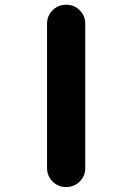

<svg xmlns="http://www.w3.org/2000/svg" viewBox="-20 -794 540 795"><path d="M174.8 -98.6V-695.3Q174.8 -728.5 197.8 -751.5Q220.7 -774.4 253.9 -774.4Q287.1 -774.4 310.1 -751.5Q333 -728.5 333 -695.3V-98.6Q333 -65.4 310.1 -42.5Q287.1 -19.5 253.9 -19.5Q220.7 -19.5 197.8 -42.5Q174.8 -65.4 174.8 -98.6Z"/></svg>

Font: Rounded-X Mgen+ 1m bold
Style: Bold
Weight: 700
Designer: [Source Han Sans]
Ryoko NISHIZUKA  (kana & ideographs); Paul D. Hunt (Latin, Greek & Cyrillic); Wenlong ZHANG  (bopomofo
Version: Version 1.059.20150602